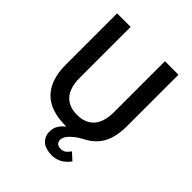

<svg xmlns="http://www.w3.org/2000/svg" viewBox="-246 -839 1181 1181"><g transform="rotate(45 344.0 -249.0)"><path d="M344.2 13.2Q206.5 13.2 141.6 -56.2Q77.1 -125 77.1 -252.9V-700.2H194.8V-252Q194.8 -219.2 203.1 -187.5Q211.4 -155.8 228.5 -133.8Q246.6 -110.4 274.4 -97.7Q304.2 -84 344.2 -84Q383.8 -84 413.6 -97.7Q441.4 -110.4 459.5 -133.8Q476.6 -155.8 484.9 -187.5Q493.2 -219.2 493.2 -252V-700.2H610.8V-252.9Q610.8 -162.1 580.1 -103.5Q549.8 -45.4 484.9 -11.2Q441.9 10.7 410.2 40.5Q378.9 69.3 378.9 99.1Q378.9 114.3 389.6 125Q399.4 134.8 421.9 134.8Q439 134.8 451.7 127Q464.8 119.1 481 96.2L526.9 138.2Q500.5 172.9 472.2 187Q441.9 202.1 408.2 202.1Q387.7 202.1 367.2 196.8Q345.2 190.9 331.5 180.7Q316.4 168.9 306.6 151.4Q296.9 133.3 296.9 108.9Q296.9 77.1 311 54.2Q325.2 31.2 349.1 13.2Z"/></g></svg>

Font: Post Grotesk Medium
Style: Medium
Weight: 500
Version: Version 1.0